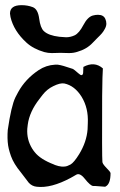

<svg xmlns="http://www.w3.org/2000/svg" viewBox="-20 -745 474 759"><path d="M346.7 -683.6Q357.4 -686.5 367.2 -686.5Q389.6 -686.5 396.5 -669.9Q400.4 -661.1 400.4 -651.4Q400.4 -641.6 394.5 -630.9Q388.7 -620.1 382.8 -613.3Q377 -606.4 364.3 -594.2Q351.6 -582 346.7 -576.2Q323.2 -550.8 285.2 -540Q270.5 -535.2 252.9 -535.2Q248 -535.2 236.8 -535.6Q225.6 -536.1 218.8 -536.1Q211.9 -536.1 200.7 -535.6Q189.5 -535.2 184.6 -535.2Q169.9 -535.2 155.3 -539.1Q111.3 -551.8 84 -577.1Q34.2 -623 21.5 -677.7Q19.5 -687.5 19.5 -691.4Q19.5 -724.6 65.4 -724.6Q88.9 -724.6 109.4 -716.8Q129.9 -709 134.8 -671.9Q139.6 -634.8 153.3 -622.1Q171.9 -604.5 214.8 -599.6Q234.4 -597.7 241.2 -597.7Q258.8 -597.7 275.4 -605.5Q293 -614.3 309.6 -646Q326.2 -677.7 346.7 -683.6ZM234.4 -415Q275.4 -406.2 302.7 -362.3Q330.1 -317.4 327.1 -257.8L326.2 -233.4Q322.3 -183.6 293 -135.7Q272.5 -102.5 258.8 -94.7L246.1 -88.9Q226.6 -82 197.3 -92.8L193.4 -94.7Q139.6 -115.2 117.2 -143.6Q112.3 -149.4 107.4 -157.2Q85 -193.4 87.9 -236.3Q88.9 -244.1 89.8 -252.9Q96.7 -303.7 135.7 -353.5Q140.6 -360.4 148.4 -370.1Q166 -392.6 190.4 -404.3Q217.8 -418 234.4 -415ZM309.6 -480.5Q309.6 -480.5 308.6 -456.1Q305.7 -440.4 290 -455.1Q272.5 -470.7 267.6 -472.7Q219.7 -488.3 219.7 -487.3Q209 -490.2 197.3 -489.3Q162.1 -487.3 132.8 -467.8Q80.1 -432.6 51.8 -380.9L41 -360.4Q24.4 -326.2 10.7 -231.4Q9.8 -224.6 9.8 -215.8Q8.8 -181.6 14.6 -157.2Q17.6 -144.5 23.4 -127.9Q34.2 -97.7 62.5 -63.5L93.8 -22.5Q106.4 -8.8 125 -6.8Q181.6 0 259.8 -42Q272.5 -48.8 280.3 -53.7Q294.9 -63.5 314.5 -39.1Q337.9 -9.8 348.6 -9.8Q351.6 -9.8 355.5 -9.8L395.5 -6.8L397.5 -7.8Q417 -17.6 417 -60.5Q417 -65.4 396.5 -85.9Q384.8 -98.6 384.8 -105.5Q382.8 -125 383.8 -364.3Q384.8 -455.1 386.7 -474.6Q353.5 -503.9 309.6 -480.5Z"/></svg>

Font: LPEducational
Style: Medium
Weight: 500
Designer: Based on Essays1743, by John Stracke, which says:

Based on the typeface in a 1743 English translation of the essays of 
Version: Version 001.204